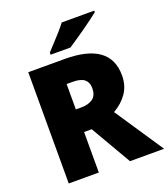

<svg xmlns="http://www.w3.org/2000/svg" viewBox="-163 -1043 1016 1158"><g transform="rotate(-20 344.5 -463.5)"><path d="M311 -714Q602 -714 602 -503Q602 -438 569.5 -390.5Q537 -343 481 -311L689 0H470L319 -260H270V0H77V-714ZM308 -568H270V-405H306Q350 -405 378.5 -424.5Q407 -444 407 -494Q407 -529 384 -548.5Q361 -568 308 -568ZM578 -917Q560 -903 533 -882.5Q506 -862 475 -840.5Q444 -819 415.5 -799.5Q387 -780 367 -767H240V-781Q257 -800 281 -825.5Q305 -851 329 -878Q353 -905 369 -927H578Z"/></g></svg>

Font: Noto Sans Lao Black
Style: Regular
Weight: 900
Designer: Monotype Design Team
Foundry: Monotype Imaging Inc.
Version: Version 2.003; ttfautohint (v1.8.4.7-5d5b)